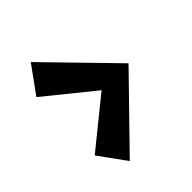

<svg xmlns="http://www.w3.org/2000/svg" viewBox="-127 -566 554 554"><g transform="rotate(-45 149.5 -289.0)"><path d="M86 -87 26 -170 173 -289 26 -408 86 -491 283 -289Z"/></g></svg>

Font: Piscolabis
Style: Regular
Weight: 400
Designer: Ariel Martín Pérez
Foundry: Tunera Type Foundry
Version: Version 1.000